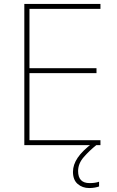

<svg xmlns="http://www.w3.org/2000/svg" viewBox="-20 -734 590 971"><path d="M488 0H103V-714H488V-689H129V-389H468V-364H129V-25H488ZM375 131Q375 192 433 192Q462 192 481 185V209Q473 212 460 214.5Q447 217 431 217Q397 217 373 196.5Q349 176 349 135Q349 99 373 63.5Q397 28 449 -11L467 0Q433 27 404 60Q375 93 375 131Z"/></svg>

Font: Noto Sans Bengali Thin
Style: Regular
Weight: 100
Designer: Jelle Bosma - Monotype Design Team
Foundry: Monotype Imaging Inc.
Version: Version 2.003; ttfautohint (v1.8.4.7-5d5b)